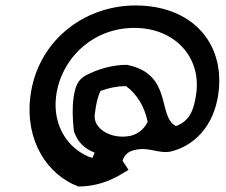

<svg xmlns="http://www.w3.org/2000/svg" viewBox="-20 -684 825 702"><path d="M479 -137C528 -146 563 -121 604 -130C685 -149 763 -218 779 -346C802 -533 676 -664 476 -664C281 -664 115 -528 91 -331C71 -168 154 -44 267 -2C364 -3 422 -47 450 -63L428 -96C437 -124 454 -132 479 -137ZM316 -107C296 -113 277 -124 260 -137C207 -178 175 -248 185 -331C201 -465 315 -582 471 -582C618 -582 714 -477 698 -346C689 -274 669 -240 623 -223C554 -260 613 -413 444 -447C390 -447 336 -431 291 -407C268 -392 256 -376 249 -327C244 -292 245 -253 250 -205C262 -167 287 -141 326 -126L318 -107ZM520 -238 518 -235C507 -213 486 -195 460 -188C394 -173 329 -207 326 -255C326 -262 327 -270 328 -276C331 -302 337 -331 348 -352L352 -353C377 -362 407 -369 438 -369H441C481 -340 509 -293 520 -238Z"/></svg>

Font: Bluebird
Style: LiObl
Weight: 300
Designer: Jasper
Foundry: Cannot Into Space Fonts
Version: Version 0.98